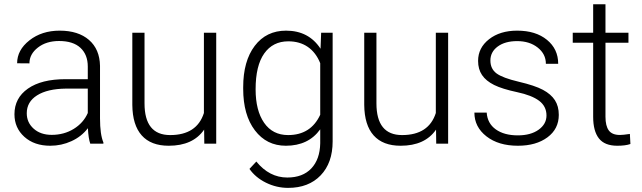

<svg xmlns="http://www.w3.org/2000/svg" viewBox="-20 -684 3057 914"><path d="M409.7 0Q400.9 -24.9 398.4 -73.7Q367.7 -33.7 320.1 -12Q272.5 9.8 219.2 9.8Q143.1 9.8 95.9 -32.7Q48.8 -75.2 48.8 -140.1Q48.8 -217.3 113 -262.2Q177.2 -307.1 292 -307.1H397.9V-367.2Q397.9 -423.8 363 -456.3Q328.1 -488.8 261.2 -488.8Q200.2 -488.8 160.2 -457.5Q120.1 -426.3 120.1 -382.3L61.5 -382.8Q61.5 -445.8 120.1 -491.9Q178.7 -538.1 264.2 -538.1Q352.5 -538.1 403.6 -493.9Q454.6 -449.7 456.1 -370.6V-120.6Q456.1 -43.9 472.2 -5.9V0ZM226.1 -42Q284.7 -42 330.8 -70.3Q377 -98.6 397.9 -146V-262.2H293.5Q206.1 -261.2 156.7 -230.2Q107.4 -199.2 107.4 -145Q107.4 -100.6 140.4 -71.3Q173.3 -42 226.1 -42Z M951.7 -66.9Q898.9 9.8 783.2 9.8Q698.7 9.8 654.8 -39.3Q610.8 -88.4 609.9 -184.6V-528.3H668V-191.9Q668 -41 790 -41Q917 -41 950.7 -146V-528.3H1009.3V0H952.6Z M1137.7 -269Q1137.7 -393.1 1192.6 -465.6Q1247.6 -538.1 1341.8 -538.1Q1449.7 -538.1 1505.9 -452.1L1508.8 -528.3H1563.5V-10.7Q1563.5 91.3 1506.3 150.9Q1449.2 210.4 1351.6 210.4Q1296.4 210.4 1246.3 185.8Q1196.3 161.1 1167.5 120.1L1200.2 85Q1262.2 161.1 1347.7 161.1Q1420.9 161.1 1461.9 117.9Q1502.9 74.7 1504.4 -2V-68.4Q1448.2 9.8 1340.8 9.8Q1249 9.8 1193.4 -63.5Q1137.7 -136.7 1137.7 -261.2ZM1196.8 -258.8Q1196.8 -157.7 1237.3 -99.4Q1277.8 -41 1351.6 -41Q1459.5 -41 1504.4 -137.7V-383.3Q1483.9 -434.1 1445.3 -460.7Q1406.7 -487.3 1352.5 -487.3Q1278.8 -487.3 1237.8 -429.4Q1196.8 -371.6 1196.8 -258.8Z M2055.7 -66.9Q2002.9 9.8 1887.2 9.8Q1802.7 9.8 1758.8 -39.3Q1714.8 -88.4 1713.9 -184.6V-528.3H1772V-191.9Q1772 -41 1894 -41Q2021 -41 2054.7 -146V-528.3H2113.3V0H2056.6Z M2581.5 -134.3Q2581.5 -177.7 2546.6 -204.1Q2511.7 -230.5 2441.4 -245.4Q2371.1 -260.3 2332.3 -279.5Q2293.5 -298.8 2274.7 -326.7Q2255.9 -354.5 2255.9 -394Q2255.9 -456.5 2308.1 -497.3Q2360.4 -538.1 2441.9 -538.1Q2530.3 -538.1 2583.7 -494.4Q2637.2 -450.7 2637.2 -380.4H2578.6Q2578.6 -426.8 2539.8 -457.5Q2501 -488.3 2441.9 -488.3Q2384.3 -488.3 2349.4 -462.6Q2314.5 -437 2314.5 -396Q2314.5 -356.4 2343.5 -334.7Q2372.6 -313 2449.5 -294.9Q2526.4 -276.9 2564.7 -256.3Q2603 -235.8 2621.6 -207Q2640.1 -178.2 2640.1 -137.2Q2640.1 -70.3 2586.2 -30.3Q2532.2 9.8 2445.3 9.8Q2353 9.8 2295.7 -34.9Q2238.3 -79.6 2238.3 -147.9H2296.9Q2300.3 -96.7 2340.1 -68.1Q2379.9 -39.6 2445.3 -39.6Q2506.3 -39.6 2543.9 -66.4Q2581.5 -93.3 2581.5 -134.3Z M2862.3 -663.6V-528.3H2971.7V-480.5H2862.3V-128.4Q2862.3 -84.5 2878.2 -63Q2894 -41.5 2931.2 -41.5Q2945.8 -41.5 2978.5 -46.4L2981 1.5Q2958 9.8 2918.5 9.8Q2858.4 9.8 2831.1 -25.1Q2803.7 -60.1 2803.7 -127.9V-480.5H2706.5V-528.3H2803.7V-663.6Z"/></svg>

Font: SteelSelectRoboto
Style: Regular
Weight: 300
Designer: Google
Version: Version 2.137; 2017